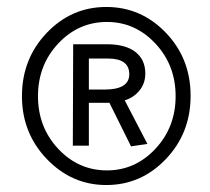

<svg xmlns="http://www.w3.org/2000/svg" viewBox="-20 -610 604 551"><path d="M43 -334Q43 -441 114 -515.5Q185 -590 285 -590Q385 -590 456 -516Q527 -442 527 -335Q527 -228 456 -153.5Q385 -79 285 -79Q186 -79 114.5 -153.5Q43 -228 43 -334ZM287 -121Q368 -121 426 -183Q484 -245 484 -334Q484 -423 426 -485Q368 -547 287 -547Q205 -547 147 -485Q89 -423 89 -334Q89 -245 147 -183Q205 -121 287 -121ZM189 -192 190 -483H287Q340 -483 368.5 -461Q397 -439 397 -399Q397 -371 380.5 -350.5Q364 -330 338 -322L403 -197L356 -190L294 -315H235V-192ZM235 -353H280Q351 -353 351 -397Q351 -442 290 -442H235Z"/></svg>

Font: Lobster Two
Style: Bold Italic
Weight: 700
Designer: Pablo Impallari
Foundry: Pablo Impallari. www.impallari.com
Version: Version 1.006